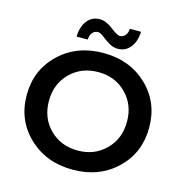

<svg xmlns="http://www.w3.org/2000/svg" viewBox="-128 -1017 1098 1145"><g transform="rotate(15 421.0 -444.5)"><path d="M422 10Q258 10 150.5 -92.5Q43 -195 43 -350Q43 -505 150.5 -607.5Q258 -710 422 -710Q585 -710 692 -608Q799 -506 799 -350Q799 -194 692 -92Q585 10 422 10ZM422 -108Q525 -108 593.5 -176.5Q662 -245 662 -350Q662 -455 593.5 -523.5Q525 -592 422 -592Q317 -592 248.5 -523.5Q180 -455 180 -350Q180 -245 248.5 -176.5Q317 -108 422 -108ZM240 -763Q242 -825 271 -862Q300 -899 349 -899Q386 -899 429 -866Q472 -833 486 -833Q507 -833 520.5 -848.5Q534 -864 535 -890H604Q602 -830 572.5 -793Q543 -756 495 -756Q466 -756 439.5 -772.5Q413 -789 392.5 -805.5Q372 -822 358 -822Q337 -822 323.5 -806.5Q310 -791 309 -763Z"/></g></svg>

Font: Belfius21
Style: Bold
Weight: 700
Designer: Montserrat's base design by Julieta Ulanovsky, modified by Coast SPRL for Belfius Bank NV.
Foundry: Montserrat's base design by Julieta Ulanovsky, modified by Coast SPRL for Belfius Bank NV.
Version: Version 2.000;FEAKit 1.0